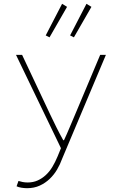

<svg xmlns="http://www.w3.org/2000/svg" viewBox="-20 -766 640 1008"><path d="M122 222Q108 222 92.5 219.5Q77 217 67 212L77 184Q86 187 98.5 189.5Q111 192 125 192Q154 192 177.5 181.5Q201 171 220.5 153Q240 135 255 110Q270 85 282 56L300 12L64 -478H96L244 -164Q258 -134 276 -98Q294 -62 312 -30H316Q331 -62 346 -98Q361 -134 374 -164L506 -478H536L306 68Q296 96 280 123.5Q264 151 241 173Q218 195 188.5 208.5Q159 222 122 222ZM240 -570 220 -580 306 -746 332 -730ZM368 -570 348 -580 434 -746 460 -730Z"/></svg>

Font: Source Code Pro ExtraLight
Style: Regular
Weight: 200
Monospace: yes
Designer: Paul D. Hunt, Teo Tuominen
Foundry: Adobe Systems Incorporated
Version: Version 2.030;PS 1.000;hotconv 16.6.51;makeotf.lib2.5.65220